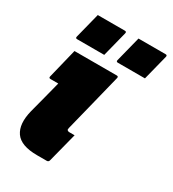

<svg xmlns="http://www.w3.org/2000/svg" viewBox="-184 -863 867 964"><g transform="rotate(30 249.0 -381.0)"><path d="M85 -547H330Q341 -547 338 -536Q317 -451 296 -367Q275 -283 254 -199Q251 -188 255 -185Q259 -181 266 -181H297Q286 -139 275 -95.5Q264 -52 253 -10Q250 0 240 0H184Q90 0 58 -46Q26 -92 47 -176Q58 -218 71.5 -269.5Q85 -321 96 -365H51Q40 -365 43 -376ZM96 -762H253Q264 -762 261 -751L224 -605H67Q56 -605 59 -616ZM332 -762H489Q500 -762 497 -751L460 -605H303Q292 -605 295 -616Z"/></g></svg>

Font: Recursive Sn Lnr St Blk
Style: Italic
Weight: 900
Italic angle: -15°
Version: Version 1.079;hotconv 1.0.112;makeotfexe 2.5.65598; ttfautoh